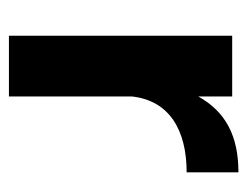

<svg xmlns="http://www.w3.org/2000/svg" viewBox="-82 -472 554 430"><g transform="rotate(90 195.0 -257.0)"><path d="M196 -275C205 -359 271 -398 366 -398V-514C284 -514 230 -485 196 -424V-500H60V0H196Z"/></g></svg>

Font: Perun
Style: Bold
Weight: 700
Foundry: Copyright (c) Stefan Peev, Context Ltd, 2016
Version: Version 1.089